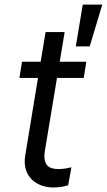

<svg xmlns="http://www.w3.org/2000/svg" viewBox="-20 -817 470 844"><path d="M359.4 -545.5H242.5L264.2 -676.1H180.4L158.7 -545.5H76.7L65.3 -474.4H147L90.9 -133.5C75.3 -38.4 143.5 7.1 214.5 7.1C245.7 7.1 267 1.4 279.8 -2.8L294 -81.7C271.7 -76.3 255.7 -73.9 237.2 -73.9C200.3 -73.9 165.8 -85.2 177.6 -156.2L230.5 -474.4H348ZM313.2 -612.9H374.3L429.7 -796.9H343.8Z"/></svg>

Font: Margiela Sans
Style: Italic
Weight: 400
Italic angle: -9.39999°
Designer: Stefan Endress, Andreas Faust
Version: Version 1.100;FEAKit 1.0